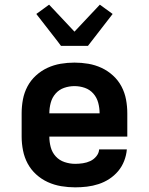

<svg xmlns="http://www.w3.org/2000/svg" viewBox="-20 -797 640 825"><path d="M303 8Q273 8 243 3Q213 -2 185.5 -14.5Q158 -27 135.5 -47.5Q113 -68 99 -94Q85 -120 79 -150Q73 -180 73 -210V-310Q73 -340 78.5 -369.5Q84 -399 98 -425.5Q112 -452 134.5 -472.5Q157 -493 184 -505.5Q211 -518 240.5 -523Q270 -528 300 -528Q330 -528 359.5 -523Q389 -518 416 -505.5Q443 -493 465.5 -472.5Q488 -452 502 -425.5Q516 -399 521.5 -369.5Q527 -340 527 -310V-210H192Q192 -187 198 -164.5Q204 -142 219.5 -125Q235 -108 257.5 -100.5Q280 -93 303 -93Q319 -93 336 -95.5Q353 -98 368 -105Q383 -112 394 -125.5Q405 -139 406 -155H525Q523 -130 513.5 -105.5Q504 -81 487.5 -61.5Q471 -42 449.5 -28Q428 -14 403.5 -6Q379 2 353.5 5Q328 8 303 8ZM192 -310H408Q408 -333 402 -355.5Q396 -378 381 -395Q366 -412 344.5 -419.5Q323 -427 300 -427Q277 -427 255.5 -419.5Q234 -412 219 -395Q204 -378 198 -355.5Q192 -333 192 -310ZM242 -600 227 -620 136 -737 191 -777 300 -661 409 -777 464 -737 358 -600Z"/></svg>

Font: Iosevka Aile
Style: Bold
Weight: 700
Designer: Belleve Invis
Foundry: Belleve Invis
Version: Version 28.0.1; ttfautohint (v1.8.4)